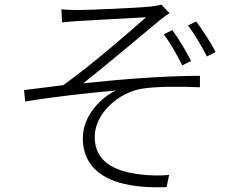

<svg xmlns="http://www.w3.org/2000/svg" viewBox="-20 -774 1040 823"><path d="M719 -645 682 -627C711 -588 740 -537 761 -494L799 -512C776 -560 742 -612 719 -645ZM821 -682 786 -665C815 -626 845 -575 867 -532L904 -551C881 -597 844 -651 821 -682ZM243 -734 246 -678C262 -680 289 -682 315 -684C359 -687 561 -697 606 -700C543 -644 370 -493 251 -409C202 -403 136 -394 83 -388L88 -339C216 -360 362 -376 477 -386C416 -358 335 -280 335 -182C335 -37 459 38 694 28L705 -24C669 -21 626 -20 567 -28C476 -42 386 -77 386 -188C386 -288 490 -379 590 -394C647 -403 739 -404 837 -400V-449C683 -449 498 -434 337 -417C423 -485 593 -627 668 -690C679 -699 697 -712 707 -717L672 -754C661 -751 644 -748 626 -746C573 -740 357 -731 314 -731C285 -731 263 -732 243 -734Z"/></svg>

Font: Noto Sans CJK KR Light
Style: Regular
Weight: 300
Designer: Ryoko NISHIZUKA (kana & ideographs); Paul D. Hunt (Latin, Greek & Cyrillic); Wenlong ZHANG (bopomofo); Sandoll Communica
Foundry: Adobe Systems Incorporated
Version: Version 1.004;PS 1.004;hotconv 1.0.82;makeotf.lib2.5.63406